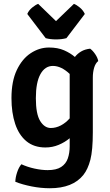

<svg xmlns="http://www.w3.org/2000/svg" viewBox="-20 -756 572 996"><path d="M39.5 -247Q39.5 -334.5 67.2 -392.8Q95 -451 139.5 -480.2Q184 -509.5 234 -509.5Q279.5 -509.5 312.5 -495Q345.5 -480.5 368.5 -460.5Q381.5 -477.5 401 -489Q420.5 -500.5 447.5 -503.5Q461 -494 473.8 -475.2Q486.5 -456.5 489.5 -439.5Q475 -427.5 468.2 -404.2Q461.5 -381 461.5 -353.5V-70Q461.5 23.5 448.8 72.8Q436 122 412.5 151.5Q357.5 220.5 238.5 220.5Q192 220.5 144 211Q96 201.5 59.5 187Q60 164.5 68.8 138Q77.5 111.5 91 96Q122.5 110.5 159.2 118.5Q196 126.5 227 126.5Q272.5 126.5 297.2 110.2Q322 94 331.8 65.8Q341.5 37.5 341.5 2.5V-39Q316.5 -18 284.2 -4.5Q252 9 215.5 9Q156.5 9 117.2 -23.2Q78 -55.5 58.8 -113.2Q39.5 -171 39.5 -247ZM166 -246.5Q166 -164.5 188.5 -128.2Q211 -92 243.5 -92Q270 -92 295.5 -105.2Q321 -118.5 341.5 -142V-364.5Q341.5 -368.5 341.5 -372.5Q297.5 -414 254.5 -414Q213.5 -414 189.8 -371.5Q166 -329 166 -246.5ZM217 -558 121.5 -683.5Q129.5 -702.5 147 -716.8Q164.5 -731 178 -736L270.5 -646.5L363.5 -736Q377 -731 394.2 -716.8Q411.5 -702.5 420 -683.5L324.5 -558Q300.5 -551.5 270.5 -551.5Q241 -551.5 217 -558Z"/></svg>

Font: Signika Negative SemiBold
Style: Regular
Weight: 600
Designer: Anna Giedryś
Foundry: Anna Giedryś
Version: Version 2.000; ttfautohint (v1.8.3) -l 8 -r 50 -G 200 -x 9 -